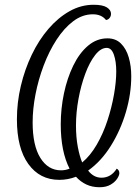

<svg xmlns="http://www.w3.org/2000/svg" viewBox="-20 -745 588 806"><path d="M398 41Q367 41 342.5 29.5Q318 18 299 -3Q265 10 229 10Q147 10 99 -56.5Q51 -123 51 -244Q51 -315 67.5 -384.5Q84 -454 113.5 -515.5Q143 -577 183.5 -624Q224 -671 272 -698Q320 -725 373 -725Q411 -725 428.5 -714Q446 -703 446 -687Q446 -677 440 -669.5Q434 -662 425 -661Q406 -685 370 -685Q326 -685 287.5 -656Q249 -627 217.5 -578.5Q186 -530 163.5 -470.5Q141 -411 129 -349Q117 -287 117 -231Q117 -134 149.5 -82Q182 -30 236 -30Q255 -30 272 -37Q235 -109 235 -223Q235 -289 248.5 -353Q262 -417 287.5 -469.5Q313 -522 349.5 -553Q386 -584 431 -584Q466 -584 488 -562Q510 -540 520.5 -504Q531 -468 531 -425Q531 -351 508.5 -274.5Q486 -198 445.5 -133Q405 -68 350 -29Q373 1 406 1Q446 1 470 -37Q481 -31 481 -18Q481 -9 472 5Q463 19 444.5 30Q426 41 398 41ZM325 -63Q359 -91 386 -137.5Q413 -184 431 -239Q449 -294 458.5 -348Q468 -402 468 -445Q468 -487 458 -515.5Q448 -544 428 -544Q403 -544 379.5 -514Q356 -484 338 -435.5Q320 -387 309.5 -330Q299 -273 299 -218Q299 -169 306.5 -129Q314 -89 325 -63Z"/></svg>

Font: Noto Serif ExtraCondensed Light
Style: Italic
Weight: 300
Width: 2
Italic angle: -12°
Designer: Monotype Design Team
Foundry: Monotype Imaging Inc.
Version: Version 2.014; ttfautohint (v1.8.4.7-5d5b)